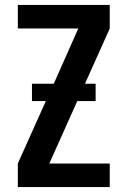

<svg xmlns="http://www.w3.org/2000/svg" viewBox="-20 -755 515 775"><path d="M52 0V-95L165 -347H109V-417H197L296 -640H52V-735H423V-640L323 -417H366V-347H292L179 -95H423V0Z"/></svg>

Font: Iosevka QP
Style: Bold
Weight: 700
Designer: Belleve Invis
Foundry: Belleve Invis
Version: Version 20.0.0; ttfautohint (v1.8.4)